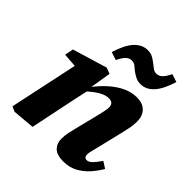

<svg xmlns="http://www.w3.org/2000/svg" viewBox="-201 -883 1042 1042"><g transform="rotate(45 320.0 -362.0)"><path d="M68 11 39 -2 129 -425 178 -392 43 -402 53 -452 252 -512 287 -499 265 -364 270 -358 242 -227Q230 -170 218.5 -113.5Q207 -57 195 0ZM444 15Q396 15 373.5 -7Q351 -29 351 -65Q351 -90 356.5 -115.5Q362 -141 368 -164L401 -297Q407 -320 410.5 -338Q414 -356 414 -369Q414 -386 405 -394.5Q396 -403 379 -403Q361 -403 341.5 -395Q322 -387 299.5 -370.5Q277 -354 249 -327L246 -380H268Q300 -421 335 -451Q370 -481 407 -497.5Q444 -514 483 -514Q527 -514 551.5 -489.5Q576 -465 576 -421Q576 -396 571.5 -372Q567 -348 561 -324L521 -159Q517 -142 513.5 -128Q510 -114 510 -104Q510 -93 515 -86.5Q520 -80 530 -80Q545 -80 560 -94.5Q575 -109 597 -141L635 -117Q616 -84 589 -53.5Q562 -23 526.5 -4Q491 15 444 15ZM212 -591Q235 -667 268 -702Q301 -737 343 -737Q366 -737 381.5 -728.5Q397 -720 410 -710Q425 -699 437 -689Q449 -679 466 -679Q485 -679 500 -694Q515 -709 529 -739L575 -724Q552 -649 519.5 -613.5Q487 -578 445 -578Q423 -578 406.5 -586.5Q390 -595 376 -605Q363 -616 350.5 -626Q338 -636 321 -636Q302 -636 287 -621Q272 -606 258 -576Z"/></g></svg>

Font: Source Serif 4
Style: Bold Italic
Weight: 700
Italic angle: -12°
Designer: Frank Grießhammer
Foundry: Adobe Systems Incorporated
Version: Version 4.004;hotconv 1.0.116;makeotfexe 2.5.65601